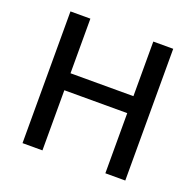

<svg xmlns="http://www.w3.org/2000/svg" viewBox="-125 -846 998 978"><g transform="rotate(20 374.0 -357.0)"><path d="M652 0H544V-326H203V0H95V-714H203V-418H544V-714H652Z"/></g></svg>

Font: Noto Sans Myanmar Medium
Style: Regular
Weight: 500
Designer: Monotype Design Team
Foundry: Monotype Imaging Inc.
Version: Version 2.107; ttfautohint (v1.8.4.7-5d5b)